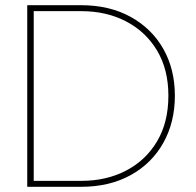

<svg xmlns="http://www.w3.org/2000/svg" viewBox="-20 -720 754 740"><path d="M85 0V-700H292Q402 -700 483.5 -655Q565 -610 609.5 -531.5Q654 -453 654 -351Q654 -249 609.5 -169.5Q565 -90 483.5 -45Q402 0 292 0ZM110 -23H294Q390 -23 466 -62.5Q542 -102 585.5 -175.5Q629 -249 629 -351Q629 -452 585.5 -525Q542 -598 466 -637.5Q390 -677 294 -677H110Z"/></svg>

Font: MuseoModerno Thin
Style: Regular
Weight: 100
Designer: Pablo Cosgaya, Héctor Gatti, Marcela Romero, and the Authors of The MuseoModerno Project.
Foundry: Omnibus-Type Team
Version: Version 1.003